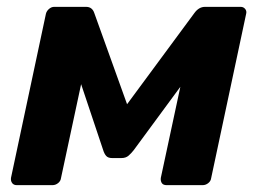

<svg xmlns="http://www.w3.org/2000/svg" viewBox="-20 -540 753 560"><path d="M29 0Q20 0 15.5 -6Q11 -12 12 -21L114 -500Q116 -508 123 -514Q130 -520 138 -520H231Q249 -520 255 -502L374 -171L310 -181L547 -502Q560 -520 578 -520H682Q690 -520 695 -514Q700 -508 698 -500L596 -21Q595 -12 587.5 -6Q580 0 571 0H466Q456 0 452 -6Q448 -12 449 -21L523 -366L565 -367L370 -102Q363 -93 355 -86Q347 -79 334 -79H307Q295 -79 289.5 -85.5Q284 -92 281 -102L195 -359L230 -357L158 -21Q157 -12 149.5 -6Q142 0 133 0Z"/></svg>

Font: Rubik SemiBold
Style: Italic
Weight: 600
Italic angle: -12°
Designer: Hubert and Fischer
Foundry: Hubert and Fischer
Version: Version 2.300;gftools[0.9.30]